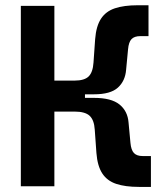

<svg xmlns="http://www.w3.org/2000/svg" viewBox="-20 -716 626 738"><path d="M261.2 -353.5 266.6 -406.2Q304.2 -406.2 320.6 -422.1Q336.9 -438 339.4 -475.6L345.7 -565.4Q349.6 -615.7 368.2 -644Q386.7 -672.4 421.6 -684.1Q456.5 -695.8 509.3 -695.8H550.8V-577.1H519Q496.6 -577.1 485.6 -565.7Q474.6 -554.2 472.2 -526.4L464.8 -448.2Q461.4 -404.8 433.1 -379.2Q404.8 -353.5 341.3 -353.5ZM60.1 0V-693.4H189V0ZM144 -287.1V-406.2H306.6V-287.1ZM514.2 2.4Q461.4 2.4 426.5 -9.3Q391.6 -21 373 -49.6Q354.5 -78.1 350.6 -127.9L344.2 -217.8Q341.8 -254.9 324.5 -271Q307.1 -287.1 266.6 -287.1L261.2 -339.8H341.3Q407.7 -339.8 439.2 -314.5Q470.7 -289.1 474.1 -245.1L481.4 -167Q483.9 -139.2 494.9 -127.7Q505.9 -116.2 528.3 -116.2H560.1V2.4Z"/></svg>

Font: Cascadia Mono
Style: Regular
Weight: 400
Monospace: yes
Designer: Aaron Bell
Foundry: Saja Typeworks
Version: Version 2102.003